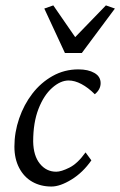

<svg xmlns="http://www.w3.org/2000/svg" viewBox="-20 -681 444 709"><path d="M233.4 -383.8Q203.1 -383.8 172.4 -356.4Q141.6 -329.1 122.1 -278.8Q102.5 -228.5 102.5 -158.2Q103.5 -105.5 127.4 -76.2Q151.4 -46.9 187.5 -46.9Q206.1 -46.9 236.3 -62Q266.6 -77.1 295.9 -118.2L317.4 -88.9Q286.1 -43.9 244.1 -18.1Q202.1 7.8 169.9 7.8Q129.9 7.8 99.1 -9.8Q68.4 -27.3 50.8 -61Q33.2 -94.7 33.2 -139.6Q33.2 -192.4 50.8 -243.7Q68.4 -294.9 99.6 -335.4Q130.9 -376 174.3 -400.4Q217.8 -424.8 269.5 -424.8Q305.7 -424.8 328.6 -411.6Q351.6 -398.4 351.6 -374Q351.6 -362.3 346.2 -352.1Q340.8 -341.8 330.1 -333Q305.7 -357.4 280.8 -370.6Q255.9 -383.8 233.4 -383.8ZM143.6 -649.4 176.8 -661.1 281.2 -509.8H224.6L371.1 -661.1L404.3 -649.4L282.2 -485.4H219.7Z"/></svg>

Font: Crimson Pro Light
Style: Italic
Weight: 300
Italic angle: -12°
Designer: Jacques Le Bailly
Foundry: Baron von Fonthausen
Version: Version 1.003